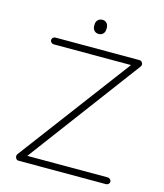

<svg xmlns="http://www.w3.org/2000/svg" viewBox="-125 -953 893 1046"><g transform="rotate(15 321.5 -430.0)"><path d="M570 -700Q583 -700 588 -693.5Q593 -687 593 -680Q593 -673 589 -668L111 -28L112 -38H572Q580 -38 586 -32Q592 -26 592 -19Q592 -11 586 -5.5Q580 0 572 0H80Q70 0 65 -7Q60 -14 60 -21Q60 -28 64 -33L539 -666L545 -662H100Q92 -662 86 -668Q80 -674 80 -681Q80 -689 86 -694.5Q92 -700 100 -700ZM322 -780Q306 -780 296.5 -790Q287 -800 287 -816V-824Q287 -840 297 -850Q307 -860 323 -860Q337 -860 346.5 -850Q356 -840 356 -824V-816Q356 -800 346.5 -790Q337 -780 322 -780Z"/></g></svg>

Font: Quicksand Light Light
Style: Regular
Weight: 300
Version: Version 3.006